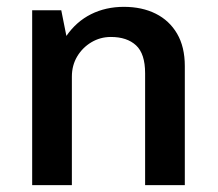

<svg xmlns="http://www.w3.org/2000/svg" viewBox="-20 -541 636 561"><path d="M74 0V-511H159L174 -436Q203 -478 246 -499.5Q289 -521 342 -521Q395 -521 435 -501Q475 -481 497.5 -442.5Q520 -404 520 -348V0H404V-327Q404 -384 377.5 -408.5Q351 -433 304 -433Q273 -433 247 -417.5Q221 -402 205.5 -376Q190 -350 190 -317V0Z"/></svg>

Font: Chivo Medium Medium
Style: Regular
Weight: 500
Version: Version 2.002